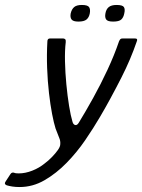

<svg xmlns="http://www.w3.org/2000/svg" viewBox="-119 -627 573 774"><path d="M-40 127Q-56 127 -69 125Q-82 123 -92 120Q-104 115 -96 104L-77 75Q-72 67 -63 69Q-59 71 -54 71.5Q-49 72 -43 72Q-17 72 11 61Q39 50 61 32Q76 21 90.5 6Q105 -9 114.5 -22.5Q124 -36 124 -46Q125 -59 120 -70.5Q115 -82 105 -109Q98 -131 91 -167.5Q84 -204 78.5 -251.5Q73 -299 71 -352.5Q69 -406 72 -460Q72 -472 83 -472H135Q140 -472 143.5 -469Q147 -466 146 -457Q142 -424 143 -379Q144 -334 148.5 -287Q153 -240 159.5 -200Q166 -160 173 -137Q176 -125 184 -123Q192 -121 199 -133Q226 -177 256.5 -232Q287 -287 314.5 -346Q342 -405 361 -461Q364 -467 366.5 -469.5Q369 -472 376 -472H425Q438 -472 432 -459Q420 -424 405 -388.5Q390 -353 370.5 -314.5Q351 -276 325 -228Q310 -200 284 -155.5Q258 -111 224.5 -62Q191 -13 149.5 29.5Q108 72 60.5 99.5Q13 127 -40 127ZM243 -573Q240 -557 230 -548.5Q220 -540 197 -540Q176 -540 169.5 -548.5Q163 -557 166 -573Q170 -590 180 -598.5Q190 -607 211 -607Q234 -607 240 -598.5Q246 -590 243 -573ZM382 -573Q379 -557 370 -548.5Q361 -540 337 -540Q315 -540 309 -548.5Q303 -557 306 -573Q309 -590 319.5 -598.5Q330 -607 351 -607Q375 -607 380.5 -598.5Q386 -590 382 -573Z"/></svg>

Font: Glory
Style: Italic
Weight: 400
Italic angle: -12°
Designer: Robert Leuschke
Foundry: Robert Leuschke
Version: Version 1.011